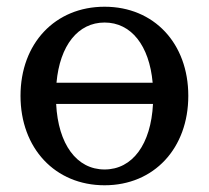

<svg xmlns="http://www.w3.org/2000/svg" viewBox="-20 -536 622 571"><path d="M291 -32C208 -32 153 -107 147 -227H435C429 -107 374 -32 291 -32ZM41 -251C41 -95 144 15 291 15C438 15 540 -95 540 -251C540 -407 438 -516 291 -516C144 -516 41 -407 41 -251ZM148 -290C158 -401 212 -469 291 -469C370 -469 424 -401 434 -290Z"/></svg>

Font: LT Superior Serif Medium
Style: Regular
Weight: 500
Designer: Daniel Lyons
Foundry: LyonsType
Version: Version 2.120;FEAKit 1.0